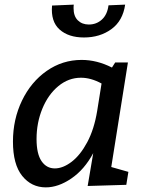

<svg xmlns="http://www.w3.org/2000/svg" viewBox="-20 -800 627 830"><path d="M461 -78 535 -57 526 -1 359 4 383 -138Q345 -67 288.5 -28.5Q232 10 178 10Q116 10 76 -39.5Q36 -89 36 -188Q36 -284 75 -365Q114 -446 182 -493.5Q250 -541 333 -541Q399 -541 464 -508L478 -530H533ZM400 -320 419 -439Q373 -464 330 -464Q276 -464 232 -427.5Q188 -391 163 -330Q138 -269 138 -199Q138 -135 159.5 -103.5Q181 -72 217 -72Q252 -72 289.5 -100.5Q327 -129 357 -185Q387 -241 400 -320ZM205 -776 299 -780Q298 -775 298 -765Q298 -730 316.5 -712Q335 -694 364 -694Q397 -694 420.5 -715.5Q444 -737 449 -777L521 -780Q511 -710 461.5 -674Q412 -638 343 -638Q276 -638 237.5 -672.5Q199 -707 205 -776Z"/></svg>

Font: Bitter Pro Medium
Style: Italic
Weight: 500
Italic angle: -9°
Designer: Sol Matas, and Bitter project Authors
Foundry: Sol Matas
Version: Version 1.010